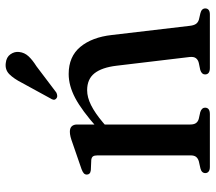

<svg xmlns="http://www.w3.org/2000/svg" viewBox="-60 -670 731 650"><g transform="rotate(-90 305.0 -345.5)"><path d="M208 -449.5V-66.5Q208 -53.5 213 -46.8Q218 -40 227.5 -37.5L250 -32.5Q265 -27.5 265 -16.5Q265 0 243 0H64.5Q54 0 48.8 -4.2Q43.5 -8.5 43.5 -15.5Q43.5 -21.5 47.5 -25.8Q51.5 -30 59.5 -32L84 -37.5Q93.5 -40.5 98.5 -46.8Q103.5 -53 103.5 -66V-380Q103.5 -391 100 -395.8Q96.5 -400.5 88 -401.5L53.5 -403Q45.5 -404 42 -407.5Q38.5 -411 38.5 -416.5Q38.5 -422.5 42.5 -426.5Q46.5 -430.5 57 -434.5L142.5 -464Q157.5 -469.5 166.8 -471.8Q176 -474 183.5 -474Q196 -474 202 -467.5Q208 -461 208 -449.5ZM194 -344 175.5 -363 197 -381.5Q255.5 -433.5 297.5 -455.8Q339.5 -478 379 -478Q438 -478 470.8 -438.5Q503.5 -399 511 -332L542 -68.5Q543.5 -54.5 548.5 -47.2Q553.5 -40 563.5 -37L585 -32Q593 -30 597 -25.8Q601 -21.5 601 -15.5Q601 -8.5 596 -4.2Q591 0 580 0H399.5Q377.5 0 377.5 -16.5Q377.5 -27.5 392.5 -32.5L416.5 -37.5Q427 -40 432.5 -47.2Q438 -54.5 436.5 -68.5L407 -316Q401 -366 381.2 -390.8Q361.5 -415.5 324 -415.5Q300 -415.5 273.5 -402.2Q247 -389 215.5 -362.5ZM349 -636Q363 -663.5 378.2 -678.8Q393.5 -694 416 -691Q436 -689 445.8 -675Q455.5 -661 453.5 -645.5Q451.5 -627.5 439 -614Q426.5 -600.5 405 -587L316.5 -520Q311 -517 305.2 -516.8Q299.5 -516.5 295.5 -520.5Q291 -524.5 292 -529.8Q293 -535 296.5 -540Z"/></g></svg>

Font: Fraunces 24pt
Style: Regular
Weight: 400
Version: Version 1.000;[b76b70a41]